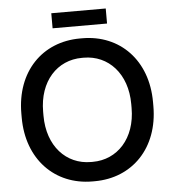

<svg xmlns="http://www.w3.org/2000/svg" viewBox="-58 -903 866 966"><g transform="rotate(-5 375.0 -419.5)"><path d="M237 -774H512V-850H237ZM43 -340C43 -129 180 11 370 11H381C571 11 708 -128 708 -340V-360C708 -572 571 -711 381 -711H370C179 -711 43 -572 43 -360ZM153 -340V-360C153 -514 246 -613 371 -613H380C504 -613 598 -514 598 -360V-340C598 -186 504 -87 380 -87H371C246 -87 153 -186 153 -340Z"/></g></svg>

Font: Fixel Text Medium
Style: Regular
Weight: 500
Width: 4
Designer: AlfaBravo + MacPaw
Foundry: Kyrylo Tkachov, Marchela Mozhyna, Serhii Makarenko, Maria Weinstein, Zakhar Kryvoshyya
Version: Version 1.211